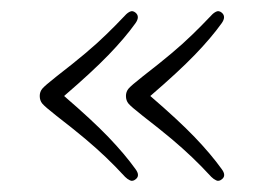

<svg xmlns="http://www.w3.org/2000/svg" viewBox="-20 -404 482 343"><path d="M51 -232.5Q51 -240 55.5 -245.5Q60 -251 81 -267.5Q112 -291.5 132.5 -308.8Q153 -326 169.2 -341.8Q185.5 -357.5 203.5 -376.5Q207.5 -381 212.2 -383.2Q217 -385.5 222 -381.5Q230.5 -374.5 222 -362.5Q203 -336 173.8 -305.8Q144.5 -275.5 94.5 -232.5Q144.5 -189.5 173.8 -159Q203 -128.5 222 -102Q231 -90 222 -83.5Q217 -79.5 212.2 -81.8Q207.5 -84 203.5 -88Q185.5 -107.5 169.2 -123Q153 -138.5 132.5 -155.8Q112 -173 81 -197Q60 -213.5 55.5 -219Q51 -224.5 51 -232.5ZM205 -232.5Q205 -240 209.5 -245.5Q214 -251 235 -267.5Q266 -291.5 286.5 -308.8Q307 -326 323.2 -341.8Q339.5 -357.5 357.5 -376.5Q361.5 -381 366.2 -383.2Q371 -385.5 376 -381.5Q384.5 -374.5 376 -362.5Q357 -336 327.8 -305.8Q298.5 -275.5 248.5 -232.5Q298.5 -189.5 327.8 -159Q357 -128.5 376 -102Q385 -90 376 -83.5Q371 -79.5 366.2 -81.8Q361.5 -84 357.5 -88Q339.5 -107.5 323.2 -123Q307 -138.5 286.5 -155.8Q266 -173 235 -197Q214 -213.5 209.5 -219Q205 -224.5 205 -232.5Z"/></svg>

Font: Fraunces 72pt S100 Thin
Style: Regular
Weight: 100
Version: Version 1.000; ttfautohint (v1.8.3)